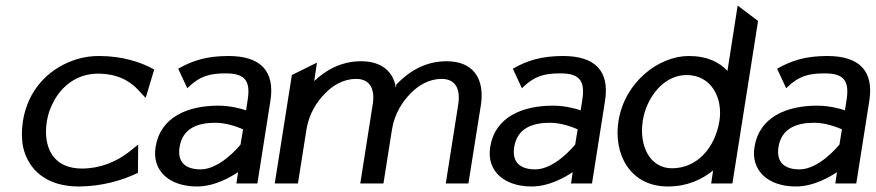

<svg xmlns="http://www.w3.org/2000/svg" viewBox="-20 -665 3174 696"><path d="M63 -226C58 -192 58 -160 64 -131C83 -48 150 11 265 11C347 11 423 -11 477 -37L480 -38L481 -141L446 -113C400 -78 343 -54 276 -54C254 -54 232 -58 214 -66C164 -88 137 -145 150 -226C154 -251 162 -273 173 -294C203 -353 259 -398 335 -398C402 -398 449 -374 482 -338L508 -310L539 -413L537 -414C491 -440 422 -462 340 -462C304 -462 272 -456 240 -444C153 -411 81 -338 63 -226Z M544 -132C530 -45 595 11 694 11C760 11 819 -25 843 -41L837 0H913L960 -298C978 -409 923 -462 808 -462C727 -462 676 -444 630 -418L626 -416L659 -345L664 -350C705 -389 740 -399 798 -399C865 -399 889 -375 878 -304L872 -265C858 -270 817 -282 771 -282C661 -282 561 -241 544 -132ZM631 -132C642 -201 698 -220 761 -220C806 -220 850 -201 861 -196L852 -141C843 -130 776 -51 707 -51C654 -51 622 -76 631 -132Z M976 0H1060L1091 -196C1100 -252 1128 -296 1159 -327C1186 -355 1225 -379 1271 -379C1322 -379 1340 -341 1331 -286L1286 0H1370L1401 -196C1410 -252 1438 -296 1469 -327C1496 -355 1535 -379 1581 -379C1632 -379 1650 -341 1641 -286L1596 0H1678L1723 -283C1738 -378 1697 -443 1599 -443C1519 -443 1461 -404 1418 -360L1417 -359L1415 -347C1406 -405 1364 -443 1289 -443C1216 -443 1160 -410 1119 -371L1129 -438L1038 -393Z M1757 -132C1743 -45 1808 11 1907 11C1973 11 2032 -25 2056 -41L2050 0H2126L2173 -298C2191 -409 2136 -462 2021 -462C1940 -462 1889 -444 1843 -418L1839 -416L1872 -345L1877 -350C1918 -389 1953 -399 2011 -399C2078 -399 2102 -375 2091 -304L2085 -265C2071 -270 2030 -282 1984 -282C1874 -282 1774 -241 1757 -132ZM1844 -132C1855 -201 1911 -220 1974 -220C2019 -220 2063 -201 2074 -196L2065 -141C2056 -130 1989 -51 1920 -51C1867 -51 1835 -76 1844 -132Z M2222 -226C2203 -108 2263 11 2401 11C2471 11 2524 -14 2565 -47L2558 0H2635L2728 -589L2654 -645L2617 -408C2588 -439 2545 -462 2476 -462C2369 -462 2244 -368 2222 -226ZM2310 -227C2323 -311 2385 -393 2469 -393C2558 -393 2601 -311 2588 -227C2572 -128 2506 -55 2416 -55C2336 -55 2296 -136 2310 -227Z M2715 -132C2701 -45 2766 11 2865 11C2931 11 2990 -25 3014 -41L3008 0H3084L3131 -298C3149 -409 3094 -462 2979 -462C2898 -462 2847 -444 2801 -418L2797 -416L2830 -345L2835 -350C2876 -389 2911 -399 2969 -399C3036 -399 3060 -375 3049 -304L3043 -265C3029 -270 2988 -282 2942 -282C2832 -282 2732 -241 2715 -132ZM2802 -132C2813 -201 2869 -220 2932 -220C2977 -220 3021 -201 3032 -196L3023 -141C3014 -130 2947 -51 2878 -51C2825 -51 2793 -76 2802 -132Z"/></svg>

Font: Charger Sport
Style: DfBdObl
Weight: 400
Designer: Jasper
Foundry: Cannot Into Space Fonts
Version: Version 1.1